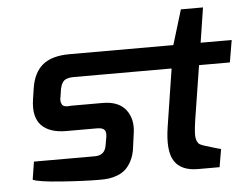

<svg xmlns="http://www.w3.org/2000/svg" viewBox="-50 -742 1050 813"><g transform="rotate(-5 475.0 -335.5)"><path d="M59 -16 71 -92H330Q372 -92 379 -133L385 -167Q389 -189 381 -199Q373 -209 349 -209H219Q147 -209 113 -245Q79 -281 90 -355L97 -401Q107 -467 146 -499.5Q185 -532 261 -532H702L747 -680H841L818 -532H950L934 -438H803L766 -204Q761 -170 760.5 -150.5Q760 -131 765 -119.5Q770 -108 777 -104Q784 -100 800 -95Q862 -76 865 -76L852 0H760Q689 0 660.5 -44Q632 -88 648 -190L686 -434H269Q253 -434 241.5 -430Q230 -426 224.5 -418.5Q219 -411 216.5 -404.5Q214 -398 212 -389L207 -356Q205 -348 205 -341.5Q205 -335 206.5 -331Q208 -327 209.5 -323.5Q211 -320 214 -318Q217 -316 219.5 -315Q222 -314 226.5 -313.5Q231 -313 234 -313Q237 -313 242 -313.5Q247 -314 249 -314H382Q451 -314 481.5 -273.5Q512 -233 502 -172L494 -113Q490 -82 478 -59Q466 -36 451.5 -23Q437 -10 417 -2.5Q397 5 380 7Q363 9 343 9Q277 9 179.5 2Q82 -5 59 -16Z"/></g></svg>

Font: Exo
Style: DemiBoldItalic
Weight: 600
Designer: Natanael Gama
Version: Version 1